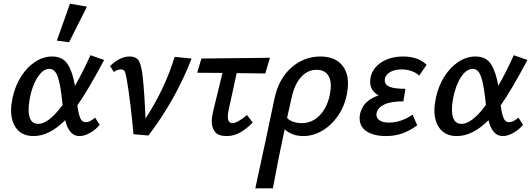

<svg xmlns="http://www.w3.org/2000/svg" viewBox="-20 -731 2884 1040"><path d="M354 -502 288 -511 359 -711 451 -695ZM495 -94 520 -55Q500 -30 469 -12Q438 6 410 6Q354 6 333 -80Q247 6 162 6Q103 6 71.5 -32Q40 -70 40 -134Q40 -163 48 -201Q62 -266 94.5 -317Q127 -368 171 -396.5Q215 -425 262 -425Q320 -425 347 -382.5Q374 -340 386 -266Q431 -345 470 -432L544 -406Q456 -241 399 -160Q405 -115 414.5 -92Q424 -69 445 -69Q467 -69 495 -94ZM319 -162 315 -200Q306 -279 291.5 -318.5Q277 -358 247 -358Q213 -358 183.5 -312.5Q154 -267 141 -196Q135 -165 135 -138Q135 -60 187 -60Q243 -60 319 -162Z M1018 -414Q931 -190 784 3L703 -4Q697 -76 686 -166Q675 -256 666 -304Q661 -335 655 -345Q649 -355 635 -355Q615 -355 597 -341L576 -373Q601 -398 628.5 -411.5Q656 -425 682 -425Q720 -425 733.5 -399Q747 -373 753 -315Q763 -224 768 -89Q872 -247 926 -423Z M1218 -133Q1214 -113 1214 -100Q1214 -64 1239 -64Q1266 -64 1318 -108L1349 -67Q1313 -31 1279.5 -12.5Q1246 6 1207 6Q1163 6 1145 -16.5Q1127 -39 1127 -73Q1127 -96 1134 -126L1185 -336L1048 -337L1071 -414L1442 -418L1417 -333L1262 -335Z M1865 -278Q1865 -252 1859 -220Q1846 -155 1810.5 -103.5Q1775 -52 1725.5 -23Q1676 6 1623 6Q1590 6 1564 -4.5Q1538 -15 1522 -31Q1493 101 1458 289H1363Q1426 -1 1467 -198Q1490 -305 1558.5 -365Q1627 -425 1715 -425Q1787 -425 1826 -385.5Q1865 -346 1865 -278ZM1772 -266Q1772 -308 1752 -330.5Q1732 -353 1695 -353Q1647 -353 1611.5 -314.5Q1576 -276 1559 -200L1535 -92Q1548 -78 1570 -71Q1592 -64 1614 -64Q1671 -64 1712 -106.5Q1753 -149 1767 -220Q1772 -248 1772 -266Z M2291 -380 2250 -321Q2237 -336 2211 -345.5Q2185 -355 2155 -355Q2114 -355 2089 -338Q2064 -321 2064 -296Q2064 -272 2090 -261Q2116 -250 2176 -250L2165 -182Q2097 -182 2061.5 -165Q2026 -148 2020 -119Q2019 -116 2019 -110Q2019 -90 2037 -78.5Q2055 -67 2087 -67Q2152 -67 2215 -110L2240 -52Q2200 -23 2160 -8.5Q2120 6 2070 6Q2007 6 1967.5 -18.5Q1928 -43 1928 -91Q1928 -104 1931 -117Q1949 -188 2031 -214Q1985 -239 1985 -288Q1985 -326 2007 -357Q2029 -388 2069.5 -406.5Q2110 -425 2164 -425Q2244 -425 2291 -380Z M2788 -94 2813 -55Q2793 -30 2762 -12Q2731 6 2703 6Q2647 6 2626 -80Q2540 6 2455 6Q2396 6 2364.5 -32Q2333 -70 2333 -134Q2333 -163 2341 -201Q2355 -266 2387.5 -317Q2420 -368 2464 -396.5Q2508 -425 2555 -425Q2613 -425 2640 -382.5Q2667 -340 2679 -266Q2724 -345 2763 -432L2837 -406Q2749 -241 2692 -160Q2698 -115 2707.5 -92Q2717 -69 2738 -69Q2760 -69 2788 -94ZM2612 -162 2608 -200Q2599 -279 2584.5 -318.5Q2570 -358 2540 -358Q2506 -358 2476.5 -312.5Q2447 -267 2434 -196Q2428 -165 2428 -138Q2428 -60 2480 -60Q2536 -60 2612 -162Z"/></svg>

Font: Ysabeau Infant Semibold
Style: Italic
Weight: 600
Italic angle: -12°
Designer: Christian Thalmann (Catharsis Fonts)
Version: Version 0.003